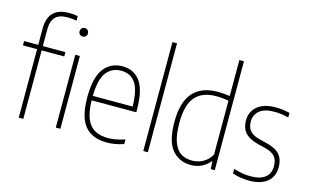

<svg xmlns="http://www.w3.org/2000/svg" viewBox="-97 -1092 2233 1376"><g transform="rotate(15 1019.5 -404.5)"><path d="M266 -818Q301.5 -818 331 -812.5V-778.5Q298.5 -785 264 -785Q203.5 -785 174.2 -756Q145 -727 145 -661.5V-540H312.5V-508H145V0H111V-508H6V-540H111V-661.5Q111 -818 266 -818ZM434 -711Q434 -697 425.2 -688.5Q416.5 -680 403 -680Q389.5 -680 380.8 -688.5Q372 -697 372 -711Q372 -725 380.8 -734Q389.5 -743 403 -743Q416.5 -743 425.2 -734Q434 -725 434 -711ZM386 0V-540H420V0Z M915 -255H583.5Q585 -170.5 606.2 -119.5Q627.5 -68.5 667.5 -46.2Q707.5 -24 767.5 -24Q819.5 -24 890.5 -47V-13Q827.5 9 765.5 9Q657 9 602.2 -56.5Q547.5 -122 547.5 -270Q547.5 -414.5 597.5 -481.2Q647.5 -548 735 -548Q822 -548 868.5 -482.2Q915 -416.5 915 -270ZM583.5 -288H879Q877 -411 840.2 -463Q803.5 -515 735 -515Q665 -515 625.2 -462.8Q585.5 -410.5 583.5 -288Z M1035 0V-808H1069V0Z M1196.5 -259Q1196.5 -407 1258.8 -477.5Q1321 -548 1441.5 -548Q1484.5 -548 1531.5 -541V-808H1565.5V0H1535.5L1532.5 -56.5H1528.5Q1505.5 -27.5 1469.5 -9.2Q1433.5 9 1390 9Q1302 9 1249.2 -53.8Q1196.5 -116.5 1196.5 -259ZM1531.5 -106.5V-506Q1513.5 -510 1488.2 -512.5Q1463 -515 1440 -515Q1336 -515 1284.2 -455.2Q1232.5 -395.5 1232.5 -263Q1232.5 -172 1252.5 -119.2Q1272.5 -66.5 1307.2 -45.2Q1342 -24 1391 -24Q1433 -24 1471 -45Q1509 -66 1531.5 -106.5Z M1697.5 -11V-45Q1733.5 -34 1763.2 -29Q1793 -24 1823 -24Q1894.5 -24 1931.2 -53Q1968 -82 1968 -137Q1968 -184.5 1944.8 -209.8Q1921.5 -235 1870.5 -247.5L1815.5 -261Q1747.5 -279 1718.2 -313.2Q1689 -347.5 1689 -402.5Q1689 -444.5 1709.5 -477.5Q1730 -510.5 1770.8 -529.2Q1811.5 -548 1869.5 -548Q1924.5 -548 1976.5 -535V-501Q1947 -508.5 1922.5 -511.8Q1898 -515 1869.5 -515Q1797 -515 1760.8 -484.5Q1724.5 -454 1724.5 -404Q1724.5 -361.5 1746.5 -335.5Q1768.5 -309.5 1818 -297L1873.5 -283.5Q1944.5 -265.5 1973.8 -230.8Q2003 -196 2003 -139.5Q2003 -69.5 1956.2 -30.2Q1909.5 9 1822 9Q1755.5 9 1697.5 -11Z"/></g></svg>

Font: Encode Sans Semi Condensed Thin
Style: Regular
Weight: 250
Width: 4
Designer: Multiple Designers
Foundry: Impallari Type
Version: Version 2.000